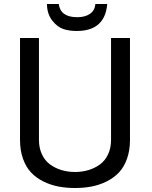

<svg xmlns="http://www.w3.org/2000/svg" viewBox="-20 -920 760 960"><path d="M214.8 -899.9H273.9Q282.2 -834 366.2 -834Q405.8 -834 430.2 -851.1Q454.1 -867.7 457 -899.9H516.1Q504.9 -765.1 363.8 -765.1Q327.1 -765.1 297.9 -774.4Q267.6 -784.2 242.2 -815.9Q215.3 -849.6 214.8 -899.9ZM174.8 -220.2Q174.8 -180.2 189.5 -148.7Q204.1 -117.2 229.5 -98.4Q254.9 -79.6 286.9 -69.8Q318.8 -60.1 355 -60.1Q391.1 -60.1 423.1 -69.8Q455.1 -79.6 480.5 -98.4Q505.9 -117.2 520.5 -148.7Q535.2 -180.2 535.2 -220.2V-730H629.9V-220.2Q629.9 -168 615 -126.2Q600.1 -84.5 574.7 -57.6Q549.3 -30.8 513.4 -12.9Q477.5 4.9 438.5 12.5Q399.4 20 355 20Q310.5 20 271.5 12.5Q232.4 4.9 196.5 -12.9Q160.6 -30.8 135.3 -57.6Q109.9 -84.5 95 -126.2Q80.1 -168 80.1 -220.2V-730H174.8Z"/></svg>

Font: Miedinger*
Style: Book
Weight: 400
Version: Version 001.000